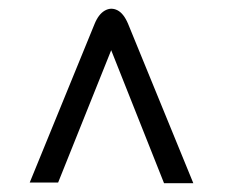

<svg xmlns="http://www.w3.org/2000/svg" viewBox="-20 -546 510 436"><path d="M352.5 -130 232.5 -432 112 -131.5H47.5L194.5 -491Q203.5 -513.5 217.8 -521.8Q232 -530 246.5 -522.8Q261 -515.5 271 -491.5L419 -130Z"/></svg>

Font: Public Sans Thin Light
Style: Regular
Weight: 300
Version: Version 1.007